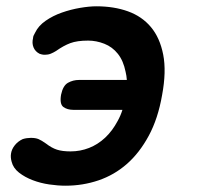

<svg xmlns="http://www.w3.org/2000/svg" viewBox="-20 -580 640 610"><path d="M495 -278Q482 -203 452.5 -148.5Q423 -94 383 -59Q343 -24 293 -7Q243 10 188 10Q164 10 136.5 6Q109 2 84 -7.5Q59 -17 40.5 -31.5Q22 -46 17 -66Q15 -73 14.5 -79.5Q14 -86 15 -92Q17 -106 27 -118.5Q37 -131 52 -138Q58 -140 65 -141Q72 -142 78 -142Q93 -142 102.5 -138Q112 -134 126 -124Q144 -110 161 -104.5Q178 -99 204 -99Q235 -99 263 -110Q291 -121 314 -142.5Q337 -164 354 -196Q363 -212 369 -231H213Q194 -231 181.5 -240Q169 -249 174 -279Q180 -308 196 -317Q212 -326 231 -326H383Q382 -340 379 -352Q372 -387 354.5 -409Q337 -431 311.5 -441Q286 -451 260 -451Q225 -451 203.5 -443Q182 -435 158 -418Q150 -413 141.5 -409.5Q133 -406 123 -406Q117 -406 113 -407Q109 -408 106 -409Q92 -416 86.5 -429.5Q81 -443 85 -459Q85 -463 87 -467.5Q89 -472 92 -477Q102 -498 125 -514Q148 -530 176.5 -540Q205 -550 234.5 -555Q264 -560 286 -560Q342 -560 386.5 -544Q431 -528 459.5 -494Q488 -460 498.5 -406.5Q509 -353 495 -278Z"/></svg>

Font: Maple Mono NL SemiBold
Style: Italic
Weight: 600
Italic angle: -10°
Monospace: yes
Designer: subframe7536
Version: Version 7.000